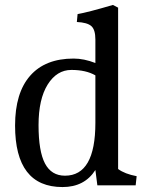

<svg xmlns="http://www.w3.org/2000/svg" viewBox="-20 -750 595 777"><path d="M233 7Q41 7 41 -242Q41 -374 102 -443.5Q163 -513 278 -513Q320 -513 366 -495V-590Q366 -630 349.5 -644.5Q333 -659 291 -661L294 -693Q335 -700 437 -730L458 -719V-66Q485 -46 533 -37L529 0H374L366 -62Q322 7 233 7ZM366 -253V-445Q328 -467 269 -467Q210 -467 173 -408Q136 -349 136 -243.5Q136 -138 162 -88.5Q188 -39 243 -39Q366 -39 366 -253Z"/></svg>

Font: Cambo
Style: Regular
Weight: 400
Designer: Carolina Giovagnoli, Andres Torresi
Foundry: Carolina Giovagnoli, Andres Torresi
Version: Version 2.001